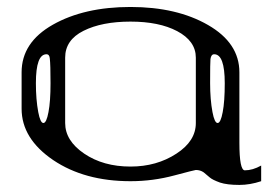

<svg xmlns="http://www.w3.org/2000/svg" viewBox="-20 -770 790 551"><path d="M625 -531.2Q625 -614.3 594.7 -614.3Q585.9 -614.3 584 -600.6Q583 -591.8 583 -531.2Q583 -484.4 589.8 -448.2Q595.7 -417 604.5 -417Q613.3 -417 619.1 -448.2Q625 -478.5 625 -531.2ZM123 -601.6Q122.1 -614.3 113.3 -614.3Q83 -614.3 83 -531.2Q83 -484.4 89.8 -448.2Q95.7 -417 104.5 -417Q113.3 -417 119.1 -448.2Q125 -478.5 125 -531.2Q125 -584 123 -601.6ZM542 -417V-604.5Q542 -652.3 488.3 -680.7Q436.5 -708 354.5 -708Q272.5 -708 219.7 -681.6Q167 -655.3 167 -604.5V-417Q167 -366.2 221.7 -329.1Q276.4 -292 354.5 -292Q429.7 -292 486.3 -329.1Q542 -365.2 542 -417ZM42 -458V-562.5Q42 -648.4 131.8 -699.2Q221.7 -750 354.5 -750Q487.3 -750 577.1 -698.2Q667 -646.5 667 -562.5V-360.4Q667 -281.2 682.6 -281.2Q705.1 -281.2 729.5 -294.9V-250Q697.3 -239.3 667 -239.3Q631.8 -239.3 611.3 -246.1Q589.8 -253.9 582 -260.7Q574.2 -267.6 564.5 -275.4Q554.7 -282.2 542 -282.2Q539.1 -282.2 480.5 -266.6Q418.9 -250 354.5 -250Q222.7 -250 132.8 -310.5Q42 -372.1 42 -458Z"/></svg>

Font: okolaksMetalik
Style: bold
Weight: 700
Width: 7
Version: Version 0.6